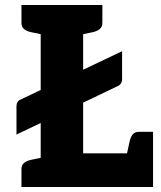

<svg xmlns="http://www.w3.org/2000/svg" viewBox="-20 -749 643 769"><path d="M46 -210V-324Q46 -344 64 -351L469 -544V-434Q469 -422 464 -414.5Q459 -407 449 -403ZM143 0V-729H313V-135H593V0ZM484 -113 499 -182Q503 -200 511.5 -210.5Q520 -221 537 -221H593V-135ZM66 0V-71Q66 -88 76.5 -96.5Q87 -105 105 -109L149 -118L163 0ZM163 -729 149 -611 105 -620Q87 -624 76.5 -632.5Q66 -641 66 -658V-729ZM390 -729V-658Q390 -641 379.5 -632.5Q369 -624 351 -620L307 -611L293 -729Z"/></svg>

Font: Aleo Black
Style: Regular
Weight: 900
Designer: Alessio Laiso
Foundry: Alessio Laiso
Version: Version 2.001;gftools[0.9.29]